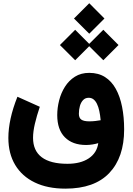

<svg xmlns="http://www.w3.org/2000/svg" viewBox="-20 -879 805 1166"><path d="M343.8 -605.5 436.5 -513.2 528.8 -605.5 436.5 -698.2ZM514.6 -605.5 607.4 -513.2 699.7 -605.5 607.4 -698.2ZM429.2 -766.6 522 -674.3 614.3 -766.6 522 -859.4ZM591.3 -148.9Q578.1 -146.5 559.8 -144.3Q541.5 -142.1 522.5 -142.1Q488.8 -142.1 473.9 -152.6Q459 -163.1 459 -188Q459 -213.4 465.3 -235.6Q471.7 -257.8 484.9 -271.5Q498 -285.2 518.6 -285.2Q535.6 -285.2 547.9 -275.6Q560.1 -266.1 568.8 -248.3Q577.6 -230.5 583 -205.3Q588.4 -180.2 591.3 -148.9ZM522 -436.5Q471.7 -436.5 435.1 -413.3Q398.4 -390.1 374.5 -352.3Q350.6 -314.5 339.1 -269.3Q327.6 -224.1 327.6 -180.2Q327.6 -91.8 374 -45.2Q420.4 1.5 502.9 1.5Q521.5 1.5 541.5 -1.7Q561.5 -4.9 576.7 -9.8Q568.8 49.3 519.3 82.5Q469.7 115.7 389.6 115.7Q286.1 115.7 233.4 75.9Q180.7 36.1 180.7 -42Q180.7 -80.1 191.9 -127.7Q203.1 -175.3 221.7 -230.5L85.9 -291.5Q58.1 -222.2 44.4 -159.4Q30.8 -96.7 30.8 -41.5Q30.8 53.7 72.3 122.8Q113.8 191.9 191.4 229.2Q269 266.6 377 266.6Q553.7 266.6 643.8 171.6Q733.9 76.7 733.9 -92.8Q733.9 -167.5 721.4 -230.2Q709 -293 683.3 -339.4Q657.7 -385.7 617.7 -411.1Q577.6 -436.5 522 -436.5Z"/></svg>

Font: Estedad-FD-VF Thin
Style: Regular
Weight: 100
Designer: Amin Abedi
Version: Version 5.0